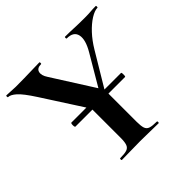

<svg xmlns="http://www.w3.org/2000/svg" viewBox="-157 -783 942 942"><g transform="rotate(-45 313.5 -312.5)"><path d="M136 -277Q133 -277 132 -284Q131 -291 132 -298Q133 -305 136 -305H480Q483 -305 483.5 -298Q484 -291 483.5 -284Q483 -277 480 -277ZM318 -278 441 -487Q474 -543 466.5 -578Q459 -613 412 -613Q409 -613 409 -619Q409 -625 412 -625Q444 -625 472 -623.5Q500 -622 547 -622Q572 -622 587.5 -623.5Q603 -625 625 -625Q627 -625 627 -619Q627 -613 625 -613Q605 -613 577 -595.5Q549 -578 521 -548Q493 -518 469 -478L339 -261ZM260 -274 108 -510Q68 -572 44.5 -592.5Q21 -613 5 -613Q2 -613 2 -619Q2 -625 5 -625Q20 -625 36 -623.5Q52 -622 67 -622Q95 -622 127 -622.5Q159 -623 187.5 -624Q216 -625 234 -625Q236 -625 236 -619Q236 -613 234 -613Q205 -613 199.5 -593Q194 -573 212 -546L356 -319ZM254 -310 365 -319V-81Q365 -52 370 -37Q375 -22 390 -17Q405 -12 436 -12Q439 -12 439 -6Q439 0 436 0Q410 0 378.5 -1Q347 -2 309 -2Q273 -2 240 -1Q207 0 181 0Q179 0 179 -6Q179 -12 181 -12Q212 -12 227.5 -17Q243 -22 248.5 -37Q254 -52 254 -81Z"/></g></svg>

Font: Cormorant Light
Style: Regular
Weight: 300
Designer: Christian Thalmann (Catharsis Fonts)
Foundry: Catharsis Fonts
Version: Version 4.000